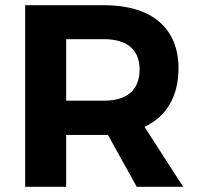

<svg xmlns="http://www.w3.org/2000/svg" viewBox="-20 -720 764 740"><path d="M686 0 537 -231C622 -271 668 -349 668 -457C668 -612 564 -700 381 -700H77V0H235V-200H381H396L507 0ZM235 -569H381C468 -569 518 -530 518 -452C518 -372 468 -332 381 -332H235Z"/></svg>

Font: Juman SemiBold
Style: Regular
Weight: 600
Designer: Bandar Raffah (Arabic) Julieta Ulanovsky (Latin)
Foundry: Caramella
Version: Version 5.022;PS 005.022;hotconv 1.0.88;makeotf.lib2.5.64775